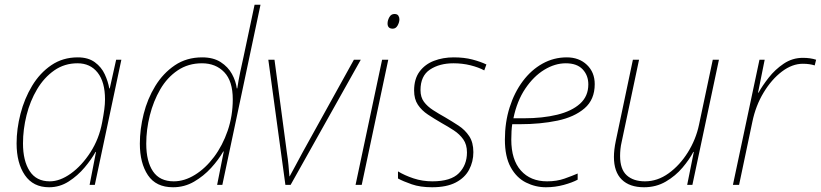

<svg xmlns="http://www.w3.org/2000/svg" viewBox="-20 -780 3463 810"><path d="M187 10Q120 10 85 -41Q50 -92 50 -175Q50 -236 66.5 -300Q83 -364 115.5 -418Q148 -472 196.5 -505Q245 -538 308 -538Q352 -538 380 -517.5Q408 -497 422 -466.5Q436 -436 441 -407H443L470 -528H492L380 0H358L385 -139H383Q366 -108 337 -73.5Q308 -39 270 -14.5Q232 10 187 10ZM190 -15Q233 -15 279 -48Q325 -81 361.5 -137.5Q398 -194 411 -264Q417 -296 420 -318.5Q423 -341 423 -361Q423 -434 392 -473.5Q361 -513 307 -513Q252 -513 209 -483Q166 -453 136.5 -403.5Q107 -354 92 -294Q77 -234 77 -175Q77 -102 105 -58.5Q133 -15 190 -15Z M710 10Q638 10 604 -41Q570 -92 570 -174Q570 -235 586 -299Q602 -363 635 -417Q668 -471 717.5 -504.5Q767 -538 833 -538Q880 -538 911 -518Q942 -498 958.5 -468Q975 -438 979 -407H981Q986 -441 993.5 -476.5Q1001 -512 1008 -543L1054 -760H1079L918 0H896L924 -141H922Q902 -106 870.5 -71.5Q839 -37 798.5 -13.5Q758 10 710 10ZM713 -15Q758 -15 802.5 -42.5Q847 -70 883 -118Q919 -166 940.5 -228.5Q962 -291 962 -361Q962 -438 926 -475.5Q890 -513 832 -513Q774 -513 729.5 -483Q685 -453 656 -403Q627 -353 612 -293Q597 -233 597 -174Q597 -99 625.5 -57Q654 -15 713 -15Z M1184 0 1112 -528H1138L1190 -138Q1195 -106 1197 -83.5Q1199 -61 1201 -36H1202Q1215 -60 1227.5 -83Q1240 -106 1257 -138L1473 -528H1502L1206 0Z M1637 -659Q1615 -659 1615 -681Q1615 -694 1622.5 -707.5Q1630 -721 1644 -721Q1656 -721 1660.5 -714Q1665 -707 1665 -699Q1665 -686 1657.5 -672.5Q1650 -659 1637 -659ZM1480 0 1592 -528H1618L1506 0Z M1803 10Q1753 10 1717 -2.5Q1681 -15 1659 -27V-57Q1687 -40 1724.5 -27.5Q1762 -15 1804 -15Q1882 -15 1916 -49.5Q1950 -84 1950 -137Q1950 -170 1934.5 -192Q1919 -214 1894.5 -230Q1870 -246 1843 -261Q1812 -279 1785.5 -296.5Q1759 -314 1743 -338Q1727 -362 1727 -398Q1727 -447 1750 -478Q1773 -509 1811 -523.5Q1849 -538 1894 -538Q1938 -538 1972.5 -529Q2007 -520 2032 -508L2023 -483Q1999 -496 1965 -504.5Q1931 -513 1893 -513Q1834 -513 1794 -486.5Q1754 -460 1754 -400Q1754 -370 1768.5 -350.5Q1783 -331 1807 -315.5Q1831 -300 1858 -285Q1887 -268 1914.5 -250Q1942 -232 1959.5 -205.5Q1977 -179 1977 -138Q1977 -98 1959 -64Q1941 -30 1902.5 -10Q1864 10 1803 10Z M2283 10Q2239 10 2199 -10Q2159 -30 2134.5 -74.5Q2110 -119 2110 -191Q2110 -264 2130 -327Q2150 -390 2185.5 -437.5Q2221 -485 2268.5 -511.5Q2316 -538 2371 -538Q2423 -538 2456 -506.5Q2489 -475 2489 -425Q2489 -360 2446 -323Q2403 -286 2331.5 -271Q2260 -256 2173 -256H2141Q2139 -244 2138 -226.5Q2137 -209 2137 -191Q2137 -106 2177.5 -60.5Q2218 -15 2288 -15Q2329 -15 2361.5 -26.5Q2394 -38 2417 -48V-22Q2395 -10 2358.5 0Q2322 10 2283 10ZM2146 -281H2190Q2269 -281 2330.5 -296Q2392 -311 2427 -342.5Q2462 -374 2462 -424Q2462 -462 2438 -487.5Q2414 -513 2367 -513Q2321 -513 2276 -485.5Q2231 -458 2196 -406Q2161 -354 2146 -281Z M2697 10Q2636 10 2603 -22.5Q2570 -55 2570 -118Q2570 -148 2578 -186L2650 -528H2676L2603 -183Q2599 -166 2597.5 -151Q2596 -136 2596 -122Q2596 -66 2624 -40.5Q2652 -15 2701 -15Q2754 -15 2801 -49Q2848 -83 2882 -137.5Q2916 -192 2929 -254L2987 -528H3013L2901 0H2879L2907 -139H2905Q2889 -108 2859.5 -73Q2830 -38 2789 -14Q2748 10 2697 10Z M3072 0 3184 -528H3206L3178 -389H3180Q3196 -418 3223 -452.5Q3250 -487 3286.5 -511.5Q3323 -536 3367 -536Q3399 -536 3423 -528L3417 -504Q3408 -507 3395.5 -509Q3383 -511 3367 -511Q3322 -511 3278.5 -478Q3235 -445 3201.5 -389.5Q3168 -334 3154 -266L3098 0Z"/></svg>

Font: Noto Sans Disp Thin
Style: Italic
Weight: 100
Italic angle: -12°
Designer: Monotype Design Team
Foundry: Monotype Imaging Inc.
Version: Version 2.000;GOOG;noto-source:20170915:90ef993387c0